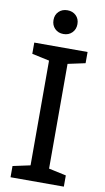

<svg xmlns="http://www.w3.org/2000/svg" viewBox="-100 -965 551 1011"><g transform="rotate(10 175.5 -459.0)"><path d="M318 -660 225 -640V-80L318 -60V0H33V-60L126 -80V-640L33 -660V-720H318ZM176 -791Q148 -791 130 -809Q112 -827 112 -855Q112 -883 130 -900.5Q148 -918 176 -918Q204 -918 222 -900.5Q240 -883 240 -855Q240 -827 222 -809Q204 -791 176 -791Z"/></g></svg>

Font: Hermeneus One
Style: Regular
Weight: 400
Designer: Rodrigo Fuenzalida, Pablo Impallari
Foundry: Pablo Impallari, Rodrigo Fuenzalida
Version: Version 1.002; ttfautohint (v0.93) -l 8 -r 50 -G 200 -x 14 -